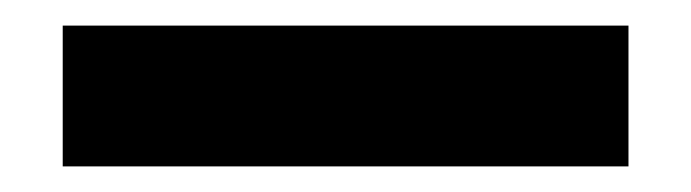

<svg xmlns="http://www.w3.org/2000/svg" viewBox="-20 -15 540 150"><path d="M29 115V5H471V115Z"/></svg>

Font: Inconsolata Black
Style: Regular
Weight: 900
Monospace: yes
Designer: Raph Levien, Cyreal, Brenton Simpson
Foundry: Raph Levien, Cyreal, Google
Version: Version 3.001; ttfautohint (v1.8.2.53-6de2)